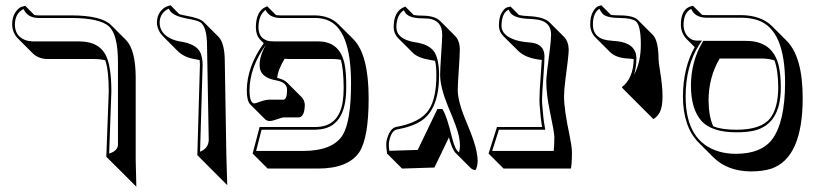

<svg xmlns="http://www.w3.org/2000/svg" viewBox="-20 -579 3110 724"><path d="M380.9 12.2 390.1 -233.9Q390.1 -313.5 377 -351.6Q358.4 -356.4 334.5 -356.4H159.7Q125 -356.9 103.5 -377.9L46.9 -434.6Q26.4 -456.1 25.9 -486.8Q25.9 -514.6 37.8 -532.2Q49.8 -549.8 62.5 -553.7L75.2 -557.1L109.4 -522.5Q116.7 -521 124 -521H250Q362.3 -520.5 398.9 -484.4L455.6 -427.7Q491.2 -390.6 491.7 -287.6V23.4Q491.7 23.4 494.1 125L437.5 68.4ZM391.6 0Q423.8 -9.8 424.8 -33.2V-344.2Q424.8 -447.3 391.6 -479Q356.9 -510.7 250 -511.2H124Q83.5 -512.2 68.8 -544.9Q37.1 -529.8 36.1 -486.8Q36.1 -443.4 74.7 -428.2Q88.4 -423.3 103 -422.9H277.8Q357.9 -422.9 382.8 -362.3Q399.9 -319.8 399.9 -233.9Z M724.1 5.9 733.9 -335.9Q733.9 -345.2 732.9 -352.5Q723.6 -354.5 712.4 -356.4Q673.8 -363.3 650.4 -386.2L593.8 -442.9Q572.3 -465.8 571.8 -494.1Q571.8 -519 584.7 -535.2Q597.7 -551.3 610.4 -555.2L623 -559.1L655.8 -525.9Q666 -522.5 685.1 -519Q733.4 -510.7 748 -496.1L804.7 -439.5Q827.1 -415.5 827.6 -349.6L833.5 5.4L836.9 119.1L780.3 62.5ZM734.4 -6.8Q766.1 -20 767.1 -50.8L760.7 -405.8Q760.7 -479 734.4 -495.6Q721.7 -502.9 683.1 -509.3Q634.8 -518.6 621.1 -538.1Q618.2 -542.5 616.2 -546.4Q583 -530.8 582 -494.1Q582 -451.7 628.9 -431.2Q642.6 -425.3 657.7 -422.9Q720.2 -413.6 735.4 -380.9Q743.7 -362.3 744.1 -335.9Z M1020.5 -522.5Q1028.3 -521 1035.6 -521H1168Q1223.1 -520 1256.3 -487.3L1313 -430.7Q1370.1 -372.1 1370.1 -208.5Q1370.1 -59.6 1335 -5.4Q1293 56.6 1178.2 56.6H989.3L932.6 0L959 -100.1H1168.9Q1256.3 -100.1 1272 -193.4Q1275.9 -217.8 1275.9 -248Q1275.4 -319.8 1265.1 -353.5Q1251.5 -356.4 1236.3 -356.4H1070.3Q1061 -356.4 1053.2 -357.4Q1027.8 -315.4 1025.4 -285.2Q1049.8 -279.8 1061.5 -268.6L1118.2 -211.9Q1128.9 -199.7 1129.4 -183.6Q1128.4 -137.7 1106.4 -136.2H1105.5H1104.5H1103.5H1103H1102.1H1101.1H1100.1H1099.1H1097.2H1096.2H1095.2H1094.2H1093.8H1092.8H1091.8H1090.8H1089.8H1088.9H1087.9H1086.9H1085.9H1084.5H1083.5H1082.5H1081.5H1080.6H1079.6H1078.6H1077.6H1076.7H1075.7H1074.7H1073.7H1072.8H1071.8H1070.3H1069.3H1068.4H1067.4H1066.4H1065.4H1064.5H1063.5H1062.5H1061.5H1060.5H1059.6H1050.3Q1043 -136.2 1014.6 -126Q1004.4 -122.6 996.1 -122.6Q985.8 -123.5 980 -128.9L923.3 -185.5Q910.6 -199.7 910.6 -237.8Q911.1 -327.6 974.6 -416L960.4 -430.2Q945.3 -446.8 944.8 -475.1Q944.8 -538.1 983.9 -553.7Q983.9 -553.7 987.8 -555.2ZM982.4 -410.2Q920.9 -323.7 920.9 -237.8Q921.4 -189 939.9 -189Q942.9 -189 968.3 -198.2Q981.9 -202.6 993.7 -203.1H1049.8Q1062.5 -205.6 1062.5 -240.2Q1062.5 -267.1 1025.9 -274.9Q1024.4 -275.4 1023.9 -275.4Q967.3 -285.2 960.4 -319.8Q959 -327.6 959 -335.9Q959.5 -369.1 982.4 -410.2ZM988.8 -425.3 998 -423.8Q1006.3 -422.9 1013.7 -422.9H1179.7Q1261.2 -422.9 1279.3 -337.9Q1286.1 -304.7 1285.6 -248Q1285.6 -94.2 1175.3 -90.3Q1171.4 -90.3 1168.9 -89.8H966.3L945.8 -9.8H1121.6Q1235.4 -9.8 1272.5 -70.3Q1303.7 -122.1 1303.7 -265.1Q1303.7 -472.2 1211.4 -504.4Q1191.4 -511.2 1168 -511.2H1035.6Q995.6 -512.2 981.4 -541.5Q955.1 -522.5 954.6 -475.1Q955.6 -439.9 981 -428.7Z M1706.1 -239.3Q1706.1 -194.3 1741.7 -111.8Q1770 -44.4 1776.9 -8.3Q1780.8 12.2 1781.2 26.4Q1780.8 50.3 1772.9 62.5Q1762.2 61.5 1754.4 54.2L1697.8 -2.4Q1684.1 -17.1 1672.9 -61L1618.2 52.7L1496.1 56.6L1439.5 0Q1439.5 -2.4 1438.5 -9.3Q1436.5 -22.9 1436.5 -30.8Q1436.5 -41 1437.5 -46.9Q1447.8 -93.3 1472.7 -100.1Q1566.4 -116.7 1598.1 -166.5Q1625.5 -210.4 1625.5 -295.9Q1625.5 -328.6 1620.6 -349.6Q1611.8 -351.6 1599.1 -353.5Q1556.6 -360.8 1537.1 -379.4L1480.5 -436Q1464.8 -453.1 1464.4 -476.1Q1464.4 -537.1 1504.9 -552.7Q1508.8 -554.2 1508.3 -554.2L1540 -522.5Q1551.8 -520 1573.7 -520Q1620.1 -519.5 1639.6 -500L1696.3 -443.4Q1713.9 -424.8 1713.9 -391.6Q1713.9 -373 1710 -316.4Q1706.1 -258.3 1706.1 -239.3ZM1639.6 -295.9Q1639.6 -315.9 1643.6 -375Q1647.5 -430.7 1647.5 -448.2Q1647.5 -502.4 1595.7 -508.8Q1585.4 -509.8 1573.7 -509.8Q1525.9 -509.8 1509.8 -528.8Q1505.4 -534.7 1502.4 -540.5Q1475.1 -522 1474.6 -476.1Q1475.6 -431.2 1543.9 -419.9Q1599.6 -412.1 1618.7 -381.8Q1635.7 -352.5 1635.7 -295.9Q1635.7 -169.4 1570.3 -124.5Q1535.6 -101.1 1474.6 -90.3Q1455.1 -84.5 1447.3 -45.4Q1446.3 -39.6 1446.3 -30.8Q1446.3 -22.9 1448.2 -10.7V-10.3L1555.2 -13.7L1629.4 -168H1647.9L1650.9 -163.1Q1665 -140.1 1684.1 -61.5Q1696.8 -11.2 1710.9 -4.9Q1714.4 -15.6 1714.4 -29.8Q1714.4 -44.4 1710.9 -63Q1705.1 -94.7 1669.4 -177.7Q1640.1 -249.5 1639.6 -295.9Z M2106.9 -215.3Q2106.9 -166.5 2127.9 -67.9Q2136.2 -27.8 2136.7 -6.3Q2136.7 38.1 2132.8 56.6H1878.9L1822.3 0L1854 -100.1H2023.9Q2018.6 -132.3 2015.1 -181.2Q2014.2 -189 2014.2 -204.1Q2014.2 -230.5 2018.6 -289.1Q2022 -333.5 2022.9 -353Q1962.9 -358.9 1934.6 -386.7L1877.9 -442.9Q1861.3 -460.4 1861.3 -481.9Q1861.3 -514.2 1872.3 -532Q1883.3 -549.8 1894 -551.8L1905.3 -554.2L1937 -522.5Q1950.7 -519 1975.1 -518.1Q2031.2 -515.1 2051.8 -495.1L2107.9 -439Q2124 -421.4 2124.5 -391.6Q2124.5 -371.1 2111.8 -276.4Q2106.9 -239.7 2106.9 -215.3ZM2040 -272Q2040 -294.4 2053.2 -391.1Q2057.6 -425.8 2058.1 -448.2Q2058.1 -495.1 2010.3 -504.4Q1996.1 -506.8 1974.6 -507.8Q1921.4 -509.8 1905.3 -529.8Q1900.9 -536.1 1897.9 -542.5Q1871.6 -530.3 1871.1 -481.9Q1871.1 -444.8 1925.3 -427.7Q1948.2 -420.9 1977.1 -418.9Q2024.4 -415.5 2031.7 -380.4Q2032.7 -374.5 2033.2 -369.1Q2033.2 -344.2 2028.8 -287.1Q2024.4 -229.5 2023.9 -204.1Q2023.9 -188.5 2024.9 -182.6V-181.6Q2028.3 -131.8 2034.2 -101.6L2036.1 -89.8H1861.3L1835.9 -9.8H2067.9Q2070.3 -28.3 2070.3 -63Q2070.3 -79.1 2053.2 -160.6Q2040 -223.1 2040 -272Z M2330.6 -243.2 2324.7 -250Q2368.2 -283.7 2369.6 -356Q2358.9 -357.9 2347.2 -358.4Q2302.7 -360.8 2280.8 -382.3L2224.1 -439Q2206.1 -458 2205.6 -486.8Q2205.6 -516.6 2216.1 -534.9Q2226.6 -553.2 2237.3 -556.2L2247.6 -559.1L2283.7 -522.9Q2295.9 -521 2318.8 -521Q2368.7 -520.5 2385.7 -503.4L2442.4 -446.8Q2462.9 -424.8 2463.4 -354.5Q2463.4 -344.7 2469.2 -309.6Q2487.8 -195.8 2468.3 -156.2Q2458.5 -138.2 2443.8 -129.9L2387.2 -186.5ZM2370.6 -296.9Q2396.5 -343.8 2396.5 -411.1Q2396.5 -483.9 2377 -499.5Q2361.3 -510.7 2318.8 -511.2Q2269.5 -511.2 2253.4 -525.9Q2245.1 -534.7 2240.2 -545.9Q2215.8 -530.3 2215.8 -486.8Q2215.8 -428.2 2289.1 -425.3Q2290.5 -425.3 2291 -424.8Q2366.2 -421.9 2377.9 -375.5Q2379.4 -368.2 2379.9 -360.8Q2379.4 -323.2 2370.6 -296.9Z M2850.1 -358.4H2693.8Q2651.9 -287.1 2651.9 -200.2Q2652.3 -140.6 2669.4 -103Q2700.7 -89.8 2757.3 -89.8Q2850.6 -89.8 2884.8 -133.8Q2914.1 -172.9 2914.6 -249Q2914.1 -314.9 2900.4 -351.1Q2878.4 -358.4 2850.1 -358.4ZM2811 67.4Q2723.1 66.4 2670.4 14.6L2613.8 -42Q2555.7 -101.6 2555.2 -214.8Q2555.7 -323.2 2599.6 -401.4L2569.3 -431.6Q2547.9 -453.6 2547.4 -485.8Q2547.4 -545.9 2587.9 -556.2Q2587.9 -556.2 2593.3 -557.1L2627 -523.4Q2634.3 -522 2641.6 -522H2775.4Q2849.6 -521 2890.6 -481L2947.3 -424.3Q3006.8 -363.3 3006.8 -209.5Q3006.8 16.6 2888.2 57.1Q2856 67.4 2811 67.4ZM2754.4 1Q2849.1 1 2890.6 -52.2Q2939.9 -116.7 2940.4 -266.1Q2940.4 -465.3 2839.8 -502Q2812 -511.7 2775.4 -512.2H2641.6Q2600.1 -513.7 2586.4 -545.4Q2558.1 -532.2 2557.6 -485.8Q2557.6 -453.1 2580.6 -435.1Q2592.3 -425.8 2608.4 -425.8H2627L2616.7 -410.6Q2565.4 -330.6 2565.4 -214.8Q2565.4 -43 2693.8 -6.8Q2722.7 1 2754.4 1ZM2793.5 -424.8Q2895 -424.8 2917 -329.1Q2924.3 -295.9 2924.3 -249Q2924.3 -110.8 2823.7 -86.4Q2795.9 -80.1 2757.3 -80.1Q2664.1 -80.1 2625 -123Q2585.4 -168 2585.4 -256.8Q2585.9 -347.2 2628.9 -419.9L2631.8 -424.8Z"/></svg>

Font: Linux Biolinum Shadow O
Style: Regular
Weight: 400
Designer: Philipp H. Poll
Foundry: Philipp H. Poll
Version: Version 1.0.4